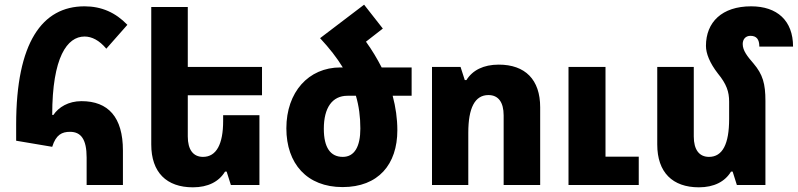

<svg xmlns="http://www.w3.org/2000/svg" viewBox="-20 -790 3407 820"><path d="M350 0H505V-147C505 -290 442 -358 328 -358C272 -358 230 -332 208 -299H203C203 -546 267 -634 341 -634C372 -634 404 -618 434 -582L524 -684C474 -736 414 -763 341 -763C160 -763 49 -608 49 -258V-189L203 -163C219 -215 245 -227 279 -227C326 -227 350 -195 350 -117Z M941 -57H948L966 0H1088V-298H933V-273C933 -176 905 -120 847 -120C805 -120 782 -151 782 -207V-383H1099V-504H782V-760H626V-173C626 -54 691 10 804 10C868 10 915 -14 941 -57Z M1677 -234C1677 -283 1670 -332 1657 -381H1738V-502H1610C1591 -539 1569 -576 1543 -612L1615 -668L1535 -770L1347 -627C1387 -584 1419 -543 1444 -502H1434C1297 -502 1203 -396 1203 -242C1203 -91 1291 9 1443 9C1596 9 1677 -88 1677 -234ZM1444 -120C1391 -120 1363 -160 1363 -240C1363 -330 1399 -381 1464 -381H1500C1513 -337 1519 -291 1519 -241C1519 -164 1494 -120 1444 -120Z M1825 0H1980V-223C1980 -329 2008 -384 2066 -384C2108 -384 2131 -354 2131 -297V0H2287V-332C2287 -450 2223 -514 2110 -514C2045 -514 1998 -490 1972 -448H1965L1947 -504H1825ZM2408 0H2708V-121H2566V-504H2408Z M3249 -359C3249 -432 3238 -472 3198 -519C3172 -549 3152 -574 3152 -602C3152 -622 3164 -637 3185 -637C3211 -637 3223 -622 3223 -591H3367C3367 -702 3299 -763 3188 -763C3063 -763 2995 -695 2995 -594C2995 -562 3011 -521 3046 -476C3083 -431 3094 -398 3094 -356V-282C3094 -175 3066 -120 3008 -120C2966 -120 2943 -151 2943 -207V-504H2787V-173C2787 -54 2852 10 2965 10C3029 10 3076 -14 3102 -57H3109L3127 0H3249Z"/></svg>

Font: Noto Sans Armenian SemiCondensed Extra
Style: Regular
Weight: 800
Width: 4
Designer: Monotype Design Team
Foundry: Monotype Imaging Inc.
Version: Version 1.901